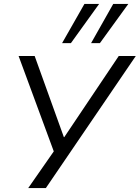

<svg xmlns="http://www.w3.org/2000/svg" viewBox="-20 -780 713 980"><path d="M124 180 264 -21 269 32 75 -494H157L306 -80H308L586 -494H673L214 180ZM445 -560 558 -760H635L490 -560ZM297 -560 411 -760H486L342 -560Z"/></svg>

Font: Nunito Sans 7pt Expanded Light
Style: Italic
Weight: 300
Width: 7
Italic angle: -9°
Designer: Vernon Adams
Foundry: Vernon Adams
Version: Version 3.101;gftools[0.9.27]